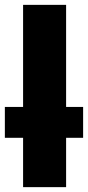

<svg xmlns="http://www.w3.org/2000/svg" viewBox="-40 -770 362 790"><path d="M55 0V-750H232V0ZM-20 -203V-330H302V-203Z"/></svg>

Font: Teachers ExtraBold
Style: Regular
Weight: 800
Designer: Alfredo Marco Pradil, Chank Diesel
Version: Version 1.001